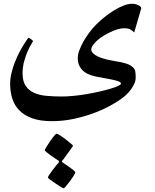

<svg xmlns="http://www.w3.org/2000/svg" viewBox="-20 -481 826 1026"><path d="M697.3 -307.6Q686.5 -317.9 675.8 -324Q665 -330.1 643.1 -330.1Q627.4 -330.1 608.6 -324.5Q589.8 -318.8 570.6 -309.8Q551.3 -300.8 532.5 -289.3Q513.7 -277.8 499.5 -264.9Q485.4 -252 476.6 -239.5Q467.8 -227.1 467.8 -215.8Q467.8 -205.1 478.3 -195.3Q488.8 -185.5 506.1 -177.7Q523.4 -169.9 545.9 -164.3Q568.4 -158.7 592.3 -154.8Q631.8 -148.9 656.5 -140.6Q681.2 -132.3 694.3 -117.2Q701.7 -108.9 703.4 -95.7Q705.1 -82.5 705.1 -64Q705.1 -53.2 700 -39.6Q694.8 -25.9 686 -12.2Q677.2 1.5 666 13.7Q654.8 25.9 643.1 35.6Q612.8 59.6 570.3 83Q527.8 106.4 477.5 124.8Q427.2 143.1 371.1 154.8Q314.9 166.5 257.3 166.5Q194.3 166.5 151.6 150.9Q108.9 135.3 82.8 108.2Q56.6 81.1 45.4 44.9Q34.2 8.8 34.2 -32.7Q34.2 -61 41.3 -90.6Q48.3 -120.1 59.1 -147.5Q69.8 -174.8 82.3 -199Q94.7 -223.1 105.7 -240.7Q116.7 -258.3 124 -268.8Q131.3 -279.3 132.8 -279.3Q134.3 -279.3 138.4 -276.6Q142.6 -273.9 146.7 -271Q150.9 -268.1 153.8 -265.1Q156.7 -262.2 156.7 -261.7Q156.2 -259.3 147 -244.4Q137.7 -229.5 127.4 -206.3Q117.2 -183.1 108.9 -152.8Q100.6 -122.6 100.6 -89.4Q100.6 -47.4 116.9 -22.7Q133.3 2 161.6 14.9Q189.9 27.8 228.3 31.2Q266.6 34.7 310.5 34.7Q339.4 34.7 374.3 31.2Q409.2 27.8 444.3 21.7Q479.5 15.6 512.5 8.1Q545.4 0.5 570.8 -7.1Q596.2 -14.6 611.3 -21.7Q626.5 -28.8 626.5 -34.2Q626.5 -44.9 592.3 -52.5Q558.1 -60.1 498 -70.8Q481.4 -74.2 463.4 -80.1Q445.3 -85.9 430.4 -97.2Q415.5 -108.4 405.5 -126.5Q395.5 -144.5 395.5 -171.4Q395.5 -189 403.6 -211.2Q411.6 -233.4 425 -257.6Q438.5 -281.7 455.8 -305.2Q473.1 -328.6 492.2 -348.1Q512.2 -368.2 537.1 -388.4Q562 -408.7 588.1 -424.8Q614.3 -440.9 639.6 -450.9Q665 -460.9 687.5 -460.9Q695.8 -460.9 704.3 -458.7Q712.9 -456.5 719.7 -453.1Q726.6 -449.7 730.7 -445.6Q734.9 -441.4 734.9 -437ZM382.3 439.5Q382.3 444.8 373.5 458.7Q364.7 472.7 353.8 487.3Q342.8 502 332.8 513.7Q322.8 525.4 320.3 525.4Q318.4 525.4 305.2 517.6Q292 509.8 276.9 499.5Q261.7 489.3 249 480Q236.3 470.7 236.3 467.3Q236.3 463.4 243.2 452.9Q250 442.4 259.3 430.2Q268.6 418 277.6 406.5Q286.6 395 292 390.1Q295.4 385.7 294.9 382.8Q294.9 379.4 293.5 377.9Q287.6 374 275.1 366Q262.7 357.9 250.2 348.9Q237.8 339.8 228.5 332Q219.2 324.2 219.2 321.3Q219.2 319.3 223.4 312.3Q227.5 305.2 233.6 295.4Q239.7 285.6 247.1 274.7Q254.4 263.7 261.5 254.6Q268.6 245.6 274.2 239.5Q279.8 233.4 282.2 233.4Q286.6 233.4 301.3 242.7Q315.9 252 331.1 263.7Q346.2 275.4 358.2 285.6Q370.1 295.9 370.1 297.4Q370.1 299.3 363.3 308.8Q356.4 318.4 347.7 330.6Q338.9 342.8 330.3 354.5Q321.8 366.2 317.9 371.6Q316.4 373 313.7 376Q311 378.9 311 382.3Q311 384.8 316.9 388.7Q322.3 392.6 333.3 399.9Q344.2 407.2 355.2 415Q366.2 422.9 374.3 429.9Q382.3 437 382.3 439.5Z"/></svg>

Font: Accordance
Style: Bold-Italic
Weight: 700
Italic angle: -11°
Version: Version 1.2 (build January 31, 2020) Miklal Software Solutio